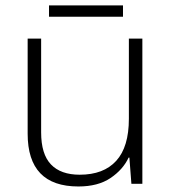

<svg xmlns="http://www.w3.org/2000/svg" viewBox="-20 -672 630 702"><path d="M500.5 -530.8V0H460.4L453.1 -95.7H450.2Q429.7 -51.8 384 -21Q338.4 9.8 266.6 9.8Q81.1 9.8 81.1 -183.1V-530.8H130.4V-188Q130.4 -108.4 166.3 -70.8Q202.1 -33.2 271.5 -33.2Q358.9 -33.2 405 -84Q451.2 -134.8 451.2 -237.8V-530.8ZM429.7 -652.3V-610.8H159.2V-652.3Z"/></svg>

Font: Open Sans Light
Style: Regular
Weight: 300
Designer: Monotype Design Team
Foundry: Monotype Imaging Inc.
Version: Version 3.000; ttfautohint (v1.8.4)